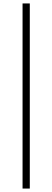

<svg xmlns="http://www.w3.org/2000/svg" viewBox="-20 -826 304 1115"><path d="M153 269V-806H111V269Z"/></svg>

Font: AllPunType ExtraLight
Style: Regular
Weight: 280
Version: 1.0